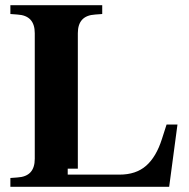

<svg xmlns="http://www.w3.org/2000/svg" viewBox="-20 -720 727 740"><path d="M280 -70H241V-47H441Q504 -47 543 -81Q582 -115 604 -184L622 -240H664L632 0H20V-34L47 -36Q81 -38 97.5 -56Q114 -74 114 -108V-592Q114 -626 97.5 -644Q81 -662 47 -664L20 -666V-700H374V-666L347 -664Q313 -662 296.5 -644Q280 -626 280 -592Z"/></svg>

Font: Redaction
Style: Bold
Weight: 700
Designer: Jeremy Mickel / Forest Young
Foundry: MCKL
Version: Version 2.001; Redaction Bold